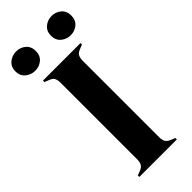

<svg xmlns="http://www.w3.org/2000/svg" viewBox="-314 -891 930 930"><g transform="rotate(-45 150.5 -426.0)"><path d="M22 0V-10L42 -18Q62 -25 68.5 -37Q75 -49 75 -69V-591Q75 -611 69 -623Q63 -635 42 -642L22 -650V-660H279V-650L259 -642Q239 -635 232.5 -623Q226 -611 226 -591V-69Q226 -49 232.5 -37.5Q239 -26 259 -18L279 -10V0ZM29 -720Q2 -720 -19.5 -737.5Q-41 -755 -41 -786Q-41 -817 -19.5 -834.5Q2 -852 29 -852Q58 -852 78.5 -834.5Q99 -817 99 -786Q99 -755 78.5 -737.5Q58 -720 29 -720ZM272 -720Q245 -720 224 -737.5Q203 -755 203 -786Q203 -817 224 -834.5Q245 -852 272 -852Q301 -852 321.5 -834.5Q342 -817 342 -786Q342 -755 321.5 -737.5Q301 -720 272 -720Z"/></g></svg>

Font: DM Serif Display
Style: Regular
Weight: 400
Designer: Colophon Foundry, Frank Grießhammer
Foundry: Colophon Foundry
Version: Version 5.200; ttfautohint (v1.8.3)